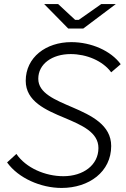

<svg xmlns="http://www.w3.org/2000/svg" viewBox="-20 -918 623 948"><path d="M284 10C420 10 529 -70 529 -197C529 -301 431 -348 338 -388C252 -425 169 -458 169 -529C169 -602 237 -651 329 -651C407 -651 487 -618 529 -561L576 -601C528 -667 431 -710 332 -710C207 -710 107 -635 107 -519C107 -418 205 -375 299 -336C384 -300 466 -265 466 -187C466 -103 391 -48 293 -48C203 -48 108 -89 61 -158L15 -116C71 -38 182 10 284 10ZM317 -777H391L552 -898H480L369 -820H351L267 -898H198Z"/></svg>

Font: Fixel Display Light
Style: Italic
Weight: 300
Italic angle: -10°
Designer: AlfaBravo + MacPaw
Foundry: Kyrylo Tkachov, Marchela Mozhyna, Serhii Makarenko, Maria Weinstein, Zakhar Kryvoshyya
Version: Version 1.210;Glyphs 3.2 (3217)